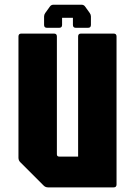

<svg xmlns="http://www.w3.org/2000/svg" viewBox="-20 -812 585 832"><path d="M188.5 0Q176.5 0 168.5 -8.5L68.5 -108.5Q60 -116.5 60 -128.5V-654Q60 -666.5 72.5 -666.5H214Q226.5 -666.5 226.5 -654V-143.5Q226.5 -133.5 236.5 -133.5H318.5V-654Q318.5 -666.5 331 -666.5H472.5Q485 -666.5 485 -654V-12.5Q485 0 472.5 0ZM211.5 -791.5H333.5Q343 -791.5 348.5 -784L369 -755.5Q374 -748.5 374 -740.5V-704Q374 -691.5 361.5 -691.5H308.5Q296 -691.5 296 -704V-735H249V-704Q249 -691.5 236.5 -691.5H183.5Q171 -691.5 171 -704V-740.5Q171 -748.5 176 -755.5L196.5 -784Q202 -791.5 211.5 -791.5Z"/></svg>

Font: Jaro
Style: Regular
Weight: 400
Designer: Agyei Archer, Celine Hurka, Mirko Velimirović
Version: Version 1.000